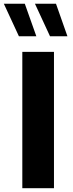

<svg xmlns="http://www.w3.org/2000/svg" viewBox="-38 -996 385 1016"><path d="M93.3 -976.1H-17.6L62 -804.2H154.3ZM258.3 -976.1H147L226.6 -804.2H318.8ZM247.6 -721.7H80.1V0H247.6Z"/></svg>

Font: Estedad ExtraBold
Style: Regular
Weight: 800
Designer: Amin Abedi
Version: Version 7.3